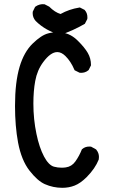

<svg xmlns="http://www.w3.org/2000/svg" viewBox="-20 -876 540 918"><path d="M51.8 -369.6Q51.8 -482.9 73.7 -556.6Q94.7 -627.4 136.2 -667.7Q177.7 -708 210 -716.3Q229.5 -721.7 251.5 -721.7Q265.1 -721.7 279.8 -719.7Q318.8 -714.4 352.1 -681.2Q384.3 -649.4 399.7 -623Q415 -596.7 415 -565.4V-563.5L403.8 -541Q394.5 -533.2 385.5 -530.5Q376.5 -527.8 368.2 -527.8Q364.7 -527.8 360.4 -528.3L336.9 -540L335.4 -543Q318.8 -582.5 292.5 -608.4Q273.4 -627 253.9 -627Q222.2 -627 187 -579.6Q157.7 -540.5 148.4 -488.8Q139.6 -440.9 139.6 -380.4Q139.6 -305.7 154.3 -235.8Q167.5 -171.4 190.4 -127.9Q212.4 -86.4 237.8 -79.1Q255.9 -74.2 274.4 -74.2Q284.7 -74.2 294.9 -75.7Q322.8 -79.6 340.3 -104Q359.4 -130.9 371.6 -162.1L373 -163.1Q386.7 -175.3 407.2 -175.3Q410.6 -175.3 415.5 -174.8L439.5 -161.6L440.4 -160.2Q453.1 -145 453.1 -125.5Q453.1 -119.6 452.1 -113.3Q435.1 -70.3 394 -28.8Q364.3 0.5 336.9 11.2Q309.6 22 278.3 22Q233.9 22 194.3 4.4Q159.2 -11.2 120.8 -60.5Q82.5 -109.9 66.4 -194.3Q51.8 -272.9 51.8 -369.6ZM136.2 -813Q136.2 -815.9 136.7 -820.3L147.9 -843.3Q158.7 -851.1 168 -853.5Q177.2 -856 183.1 -856Q189 -856 193.4 -855.5L215.3 -844.2Q242.7 -816.9 269.5 -809.1Q310.5 -832 358.9 -839.8L361.8 -840.3L384.8 -828.6L385.7 -827.1Q397.9 -813.5 397.9 -793Q397.9 -790 397.5 -785.2L385.7 -762.2Q328.6 -729 266.6 -708.5Q233.4 -719.2 204.1 -735.4Q174.3 -752 150.4 -775.9Q136.2 -792 136.2 -813Z"/></svg>

Font: Bakudai
Style: Bold
Weight: 700
Version: Version 1.48